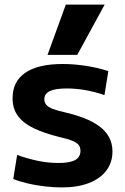

<svg xmlns="http://www.w3.org/2000/svg" viewBox="-20 -810 547 840"><path d="M251 10Q216 10 176.5 5.5Q137 1 101 -7.5Q65 -16 38 -27L55 -132Q103 -115 147.5 -106Q192 -97 236 -97Q286 -97 309 -110Q332 -123 332 -150Q332 -166 324 -176Q316 -186 295.5 -194.5Q275 -203 238 -211Q174 -227 128.5 -248.5Q83 -270 59 -302Q35 -334 35 -380Q35 -454 91 -492Q147 -530 254 -530Q303 -530 355.5 -522Q408 -514 454 -499L437 -394Q393 -409 352 -416Q311 -423 272 -423Q222 -423 198 -411.5Q174 -400 174 -376Q174 -362 182 -352Q190 -342 210 -334Q230 -326 266 -318Q313 -307 351 -292Q389 -277 416 -256.5Q443 -236 457.5 -209Q472 -182 472 -147Q472 -99 445 -63.5Q418 -28 368.5 -9Q319 10 251 10ZM318 -570H188L268 -790H438Z"/></svg>

Font: M PLUS 1
Style: Bold
Weight: 700
Designer: Coji Morishita
Foundry: UNDERFOREST DESIGN
Version: Version 1.001